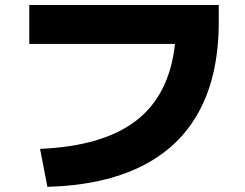

<svg xmlns="http://www.w3.org/2000/svg" viewBox="-20 -722 978 765"><path d="M677.2 -546.9H96.7V-702.1H851.6V-633.8Q851.6 -424.8 774.4 -280.5Q697.3 -136.2 544.9 -60.1Q392.6 16.1 168.9 22.5L139.6 -128.9Q391.1 -139.6 523.2 -241.9Q655.3 -344.2 677.2 -546.9Z"/></svg>

Font: Pretendard JP Black
Style: Regular
Weight: 900
Designer: Base glyphs from Inter by Rasmus Andersson; Hangeul glyphs from Noto Sans CJK(Source Han Sans) by Jang Soo-young and Kan
Foundry: Kil Hyung-jin
Version: Version 1.309